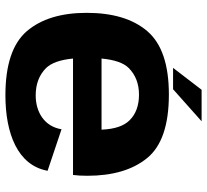

<svg xmlns="http://www.w3.org/2000/svg" viewBox="-48 -712 766 710"><g transform="rotate(90 335.0 -357.0)"><path d="M332.5 6C472 6 591.5 -38.5 611.5 -150L458 -201.5C447.5 -137 393 -106 333 -106C290.5 -106 257 -119 231.5 -144.5C213 -163.5 201 -196.5 196.5 -244H627C629 -259 630 -276.5 630 -297C630 -390 608.5 -464 565 -517.5C521.5 -571.5 443 -598.5 329.5 -598.5C219 -598.5 141 -572 95.5 -519C50 -466 27.5 -391 27.5 -294.5C27.5 -200 50 -126.5 95 -73.5C140.5 -20.5 219.5 6 332.5 6ZM196.5 -349.5C201 -397.5 212.5 -431 231.5 -450C256.5 -475 289.5 -488 330 -488C370.5 -488 402.5 -476 425 -453C446 -432 457.5 -397.5 459.5 -349.5ZM231 -614H310L428.5 -719.5H312Z"/></g></svg>

Font: Anybody
Style: Bold
Weight: 700
Designer: Tyler Finck
Foundry: Etcetera Type Company
Version: Version 1.110